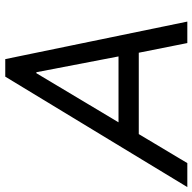

<svg xmlns="http://www.w3.org/2000/svg" viewBox="-60 -740 760 759"><g transform="rotate(-90 320.5 -360.0)"><path d="M-39.1 0 397.5 -719.7H466.8L615.2 0H530.3L487.3 -215.8L482.4 -246.1L415 -596.7H411.1L202.1 -247.1L183.6 -213.9L55.7 0ZM133.8 -191.9 149.4 -272H535.2L519.5 -191.9Z"/></g></svg>

Font: Reddit Sans
Style: Italic
Weight: 400
Italic angle: -11.25°
Designer: Stephen Hutchings
Version: Version 1.013